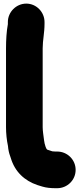

<svg xmlns="http://www.w3.org/2000/svg" viewBox="-20 -772 440 1037"><path d="M265 45.5C264 45.5 263.2 45.4 261.9 45.1L244.1 39.2C235 36.6 235.7 36.6 233.4 34.7C229 31.2 222.4 10.6 220.9 2.5L218.1 -13.6C215.1 -37 210.5 -66 210.5 -85V-511C210.5 -554.8 220.5 -593.6 220.5 -644V-653C220.5 -706.4 176.9 -752.5 122 -752.5C67.8 -752.5 22.5 -707.3 22.5 -653V-641.6C15.2 -602.8 12.5 -555.2 12.5 -511V-85C12.5 -51.2 16.4 -14.1 23 16.2L24.8 32C27.9 52 32.7 66.5 38.4 81.8C60.1 155 112.1 204.2 182.6 227.7L209 235.8C229.7 242.2 254.8 244.5 280 244.5H289C343.6 244.5 388.5 200.5 388.5 145.5C388.5 90.5 343.6 46.5 289 46.5H280C277.8 46.5 269.7 45.5 265 45.5Z"/></svg>

Font: Smoothie
Style: ExBd
Weight: 800
Foundry: Cannot Into Space Fonts
Version: Version 0.8